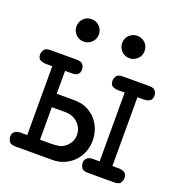

<svg xmlns="http://www.w3.org/2000/svg" viewBox="-114 -708 754 805"><g transform="rotate(20 262.5 -305.5)"><path d="M110 -561Q110 -581 124 -596Q138 -611 160 -611Q180 -611 195 -597Q210 -583 210 -561Q210 -539 195 -525Q180 -511 160 -511Q137 -511 123.5 -526.5Q110 -542 110 -561ZM314 -561Q314 -583 329 -597Q344 -611 364 -611Q384 -611 399 -597Q414 -583 414 -561Q414 -539 398.5 -525Q383 -511 365 -511Q342 -511 328 -526Q314 -541 314 -561ZM7 -31Q7 -42 11 -48Q15 -54 21 -57Q27 -60 33 -61Q39 -62 42 -62H72V-369H45Q31 -369 19 -374.5Q7 -380 7 -400Q7 -408 13.5 -419Q20 -430 44 -430H159Q180 -430 187 -420Q194 -410 194 -399Q194 -388 190 -382Q186 -376 180.5 -373Q175 -370 168.5 -369.5Q162 -369 157 -369H129V-267H205Q242 -267 267 -254Q292 -241 308 -221Q324 -201 331 -178Q338 -155 338 -134Q338 -108 329 -84Q320 -60 303 -41.5Q286 -23 261.5 -11.5Q237 0 207 0H42Q19 0 13 -11.5Q7 -23 7 -31ZM178 -62Q200 -62 214.5 -65Q229 -68 243 -80Q268 -102 268 -134Q268 -161 249.5 -181.5Q231 -202 204 -206Q197 -207 190 -207Q183 -207 176 -207H129V-62ZM330 -31Q330 -42 334 -48Q338 -54 343.5 -57Q349 -60 355 -61Q361 -62 364 -62H395V-369H367Q353 -369 341.5 -374.5Q330 -380 330 -400Q330 -408 336 -419Q342 -430 366 -430H482Q505 -430 511 -419Q517 -408 517 -400Q517 -382 506 -375.5Q495 -369 479 -369H452V-62H479Q495 -62 506 -55.5Q517 -49 517 -31Q517 -23 511 -11.5Q505 0 482 0H366Q342 0 336 -11.5Q330 -23 330 -31Z"/></g></svg>

Font: CMU Typewriter Custom
Style: Regular
Weight: 500
Monospace: yes
Version: Version 0.7.0